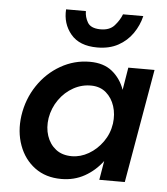

<svg xmlns="http://www.w3.org/2000/svg" viewBox="-50 -717 672 773"><g transform="rotate(5 285.5 -331.0)"><path d="M44 -230Q35 -165 55 -110Q75 -55 119 -22.5Q163 10 226 10Q278 10 320 -13.5Q362 -37 392 -77L379 0H482L562 -460H456L441 -369Q425 -414 390.5 -442Q356 -470 300 -470Q237 -470 182 -438.5Q127 -407 90.5 -352.5Q54 -298 44 -230ZM154 -230Q161 -271 184.5 -304.5Q208 -338 242.5 -357Q277 -376 316 -375Q351 -374 374.5 -353.5Q398 -333 408.5 -300.5Q419 -268 414 -230Q408 -189 384.5 -156Q361 -123 328 -104Q295 -85 260 -85Q221 -85 195.5 -105Q170 -125 159 -158Q148 -191 154 -230ZM186 -672Q182 -614 217 -572Q252 -530 324 -530Q373 -530 408.5 -549.5Q444 -569 466.5 -601.5Q489 -634 498 -672H416Q407 -648 387 -625.5Q367 -603 328 -604Q291 -605 278.5 -626.5Q266 -648 266 -672Z"/></g></svg>

Font: Jost* 500 Medium Italic
Style: Italic
Weight: 500
Italic angle: -10°
Version: Version 3.200; ttfautohint (v0.97) -l 8 -r 50 -G 200 -x 14 -